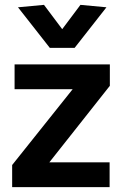

<svg xmlns="http://www.w3.org/2000/svg" viewBox="-20 -770 499 790"><path d="M30 0V-91L279 -403H40V-505H432V-417L183 -102H431V0ZM185 -573 54 -740 161 -750 236 -650 311 -750 418 -740 287 -573Z"/></svg>

Font: Livvic SemiBold
Style: Regular
Weight: 600
Designer: Jacques Le Bailly, Baron von Fonthausen
Version: Version 1.001; ttfautohint (v1.8.2)